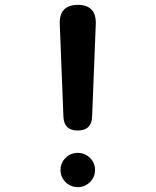

<svg xmlns="http://www.w3.org/2000/svg" viewBox="-20 -760 640 790"><path d="M241 -280 226 -658Q224 -700 243 -720Q262 -740 300 -740Q338 -740 357 -720Q376 -700 374 -658L359 -280Q358 -251 343 -237Q328 -223 300 -223Q272 -223 257 -237Q242 -251 241 -280ZM229 -61Q229 -90 250 -110.5Q271 -131 300 -131Q329 -131 350 -110.5Q371 -90 371 -61Q371 -31 350 -10.5Q329 10 300 10Q271 10 250 -10.5Q229 -31 229 -61Z"/></svg>

Font: Maple Mono SemiBold
Style: Regular
Weight: 600
Monospace: yes
Designer: subframe7536
Version: Version 7.000